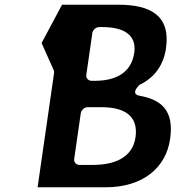

<svg xmlns="http://www.w3.org/2000/svg" viewBox="-20 -820 786 815"><path d="M243.4 -800 156.5 -637.3 207.8 -522.7C209.6 -518.9 210.1 -514.5 209.5 -510L139.6 -25H427.6C588.6 -25 684.8 -109.4 702.1 -230C719.5 -350.4 665.6 -396.8 573.3 -413.4C528.9 -421.3 572.9 -460.2 572.9 -460.2C638.4 -491.6 674.8 -546.5 684.6 -615C704.6 -753.8 618.8 -800 482.3 -800ZM367.7 -477C357 -477 344.2 -486.9 346.3 -502L372 -680C373.5 -690.7 385.5 -705 400.6 -705H415.6C500.9 -705 561.2 -674.7 549.9 -596C537.4 -509.1 468.4 -477 382.7 -477ZM316.3 -120C305.6 -120 292.7 -129.9 294.9 -145L323 -340C324.5 -350.7 336.5 -365 351.6 -365H410.6C504 -365 568.7 -331.1 555.2 -237C542.9 -151.9 467.3 -120 375.3 -120Z"/></svg>

Font: Hussar Ekologiczny
Style: Regular
Weight: 400
Foundry: Cannot Into Space Fonts
Version: Version 0.97